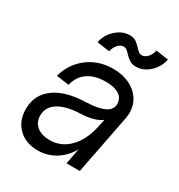

<svg xmlns="http://www.w3.org/2000/svg" viewBox="-170 -812 875 941"><g transform="rotate(30 267.5 -341.5)"><path d="M30 -132Q30 -212 92.5 -258Q155 -304 269 -307Q406 -312 406 -375Q406 -408 379.5 -425.5Q353 -443 304 -443Q242 -443 203 -416Q164 -389 152 -338L81 -348Q101 -424 161.5 -470Q222 -516 304 -516Q356 -516 396 -497Q436 -478 458 -444.5Q480 -411 480 -369Q480 -355 477 -338L411 0H336L353 -89Q325 -39 280 -11.5Q235 16 181 16Q113 16 71.5 -24.5Q30 -65 30 -132ZM207 -57Q272 -57 319 -106Q366 -155 383 -243L390 -277Q352 -248 273 -245Q193 -242 150 -214.5Q107 -187 107 -139Q107 -101 134 -79Q161 -57 207 -57ZM291 -699Q313 -699 326 -690.5Q339 -682 354 -666Q365 -654 372.5 -648.5Q380 -643 390 -643Q407 -643 422 -659Q437 -675 441 -699L512 -689Q503 -643 468.5 -611.5Q434 -580 393 -580Q371 -580 357.5 -588.5Q344 -597 329 -613Q318 -625 310.5 -630.5Q303 -636 293 -636Q276 -636 261.5 -619.5Q247 -603 242 -580L171 -590Q179 -635 214.5 -667Q250 -699 291 -699Z"/></g></svg>

Font: MedMera Sans
Style: Italic
Weight: 400
Italic angle: -11°
Designer: Kasper Nordkvist
Foundry: UNCUT.wtf
Version: Version 1.300